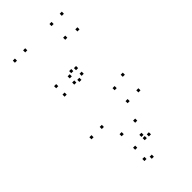

<svg xmlns="http://www.w3.org/2000/svg" viewBox="-337 -822 1294 1294"><g transform="rotate(-45 310.0 -175.0)"><path d="M549 10V-10H529V10ZM549 -138.8V-158.8H529V-138.8ZM357.7 -393.2V-413.2H337.7V-393.2ZM357.7 -339.5V-359.5H337.7V-339.5ZM549 -571.2V-591.2H529V-571.2ZM549 -720V-740H529V-720ZM451.2 -720V-740H431.2V-720ZM451.2 -589.5V-609.5H431.2V-589.5ZM288.5 -384V-404H268.5V-384ZM320.7 -401.7V-421.7H300.7V-401.7ZM177 -401.7V-421.7H157V-401.7ZM177 -321.3V-341.3H157V-321.3ZM317.7 -321.3V-341.3H297.7V-321.3ZM280.5 -332.8V-352.8H260.5V-332.8ZM446.2 -113.8V-133.8H426.2V-113.8ZM446.2 10V-10H426.2V10ZM200.2 10V-10H180.2V10ZM200.2 -720V-740H180.2V-720ZM102 -720V-740H82V-720ZM102 10V-10H82V10ZM351.5 268V248H331.5V268ZM351.5 236.7V216.7H331.5V236.7ZM250.7 365.8V345.8H230.7V365.8ZM296.5 390V370H276.5V390ZM389.2 269.7V249.7H369.2V269.7ZM389.2 139.2V119.2H369.2V139.2ZM260.3 139.2V119.2H240.3V139.2ZM260.3 268V248H240.3V268Z"/></g></svg>

Font: Monaspace Krypton Dots Var
Style: Regular
Weight: 400
Designer: Riley Cran and the Lettermatic Team
Version: Version 1.100 (Monaspace Krypton Dots)